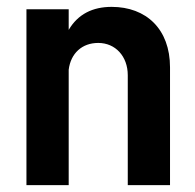

<svg xmlns="http://www.w3.org/2000/svg" viewBox="-20 -539 568 559"><path d="M57 0H180V-336C186 -384 219 -414 266 -414C316 -414 352 -375 352 -320V0H475V-343C475 -454 406 -519 305 -519C250 -519 207 -498 180 -452V-512H57Z"/></svg>

Font: Vanilla Cream
Style: Bold
Weight: 700
Designer: Jeremy Tribby, Jinavaṁso
Foundry: Tribby Type
Version: Version 1.422;Glyphs 3.1.2 (3151)